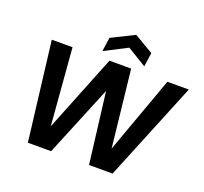

<svg xmlns="http://www.w3.org/2000/svg" viewBox="-152 -1102 1360 1280"><g transform="rotate(20 528.5 -461.5)"><path d="M170 0 85 -700H232L276 -155L494 -700H648L708 -154L905 -700H1057L771 0H604L542 -503L335 0ZM428 -744 442 -843 603 -923 739 -843 725 -744 589 -827Z"/></g></svg>

Font: Host Grotesk Black
Style: Italic
Weight: 900
Italic angle: -8°
Designer: Doğukan Karapınar based on Poppins by Indian Type Foundry, Jonny Pinhorn
Foundry: Element Type
Version: Version 1.000; ttfautohint (v1.8.4.7-5d5b);gftools[0.9.33]